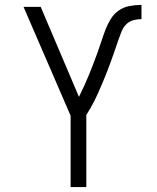

<svg xmlns="http://www.w3.org/2000/svg" viewBox="-20 -763 640 783"><path d="M268 0V-291L76 -735H146L302 -368Q313 -390 323 -412Q333 -434 342.5 -457Q352 -480 360.5 -502.5Q369 -525 377.5 -548Q386 -571 393.5 -594.5Q401 -618 409.5 -640.5Q418 -663 431 -684.5Q444 -706 464 -720Q484 -734 508.5 -738.5Q533 -743 557 -743V-685Q540 -685 523.5 -680.5Q507 -676 495 -664Q483 -652 476.5 -636.5Q470 -621 464.5 -605Q459 -589 453.5 -573Q448 -557 442.5 -541Q437 -525 431 -509Q425 -493 419 -477Q413 -461 406.5 -445.5Q400 -430 393.5 -414.5Q387 -399 380 -383.5Q373 -368 365.5 -353Q358 -338 349.5 -323Q341 -308 332 -294V0Z"/></svg>

Font: Iosevka Aile Light
Style: Regular
Weight: 300
Designer: Belleve Invis
Foundry: Belleve Invis
Version: Version 27.3.5; ttfautohint (v1.8.4)